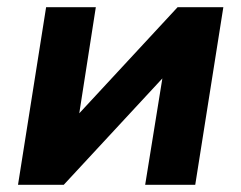

<svg xmlns="http://www.w3.org/2000/svg" viewBox="-20 -513 670 533"><path d="M30 0 108 -493H246L195 -166H170L473 -493H600L522 0H383L436 -328H461L157 0Z"/></svg>

Font: Nunito Sans 11pt ExtraBold
Style: Italic
Weight: 800
Italic angle: -9°
Version: Version 3.101;gftools[0.9.27]